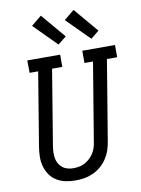

<svg xmlns="http://www.w3.org/2000/svg" viewBox="-104 -1049 827 1127"><g transform="rotate(-10 309.5 -486.0)"><path d="M254 8Q223 8 194.5 2Q166 -4 142 -18.5Q118 -33 102 -56Q86 -79 78 -106.5Q70 -134 70.5 -164Q71 -194 76 -225L148 -661H97L96 -735H292V-662H231L157 -213Q154 -194 153.5 -176Q153 -158 156 -141Q159 -124 167.5 -109.5Q176 -95 189 -84.5Q202 -74 219 -69.5Q236 -65 254 -65Q271 -65 289 -68.5Q307 -72 322.5 -80.5Q338 -89 352 -102Q366 -115 375.5 -130.5Q385 -146 390.5 -163Q396 -180 398 -197L475 -662H424V-735H619V-662H558L479 -185Q475 -159 466.5 -133.5Q458 -108 442.5 -84.5Q427 -61 405.5 -42.5Q384 -24 358.5 -12.5Q333 -1 306.5 3.5Q280 8 254 8ZM489 -795 354 -930 415 -980 538 -835ZM293 -795 159 -930 220 -980 343 -835Z"/></g></svg>

Font: Iosevka Plex Etoile
Style: Italic
Weight: 400
Italic angle: -9°
Designer: Belleve Invis
Foundry: Belleve Invis
Version: Version 25.1.1; ttfautohint (v1.8.4)